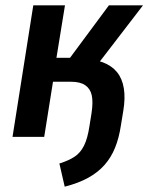

<svg xmlns="http://www.w3.org/2000/svg" viewBox="-20 -514 557 721"><path d="M223 187 203 100Q238 89 260 74.5Q282 60 295.5 33Q309 6 316 -41L324 -91Q330 -132 324.5 -156.5Q319 -181 300 -194Q281 -207 247 -207H179L146 0H27L105 -494H224L192 -297H243L389 -494H517L328 -248L283 -293Q332 -293 366 -280Q400 -267 419.5 -243Q439 -219 445 -182.5Q451 -146 443 -98L434 -43Q427 4 412 41Q397 78 372 106Q347 134 310.5 154Q274 174 223 187Z"/></svg>

Font: Nunito Sans 10pt Condensed
Style: Bold Italic
Weight: 700
Width: 3
Italic angle: -9°
Designer: Vernon Adams
Foundry: Vernon Adams
Version: Version 3.101;gftools[0.9.27]